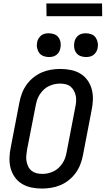

<svg xmlns="http://www.w3.org/2000/svg" viewBox="-20 -1082 613 1114"><path d="M224 12Q192 12 162.5 6Q133 0 108 -15Q83 -30 66 -54Q49 -78 41.5 -106.5Q34 -135 35 -166.5Q36 -198 43 -230L93 -490Q98 -516 108 -542Q118 -568 134.5 -591Q151 -614 174 -632.5Q197 -651 223 -662Q249 -673 276 -677.5Q303 -682 329 -682Q361 -682 391 -676Q421 -670 446 -655Q471 -640 488 -616Q505 -592 512.5 -563.5Q520 -535 519 -503.5Q518 -472 511 -440L461 -180Q456 -154 446 -128Q436 -102 419.5 -79Q403 -56 380 -37.5Q357 -19 331 -8Q305 3 277.5 7.5Q250 12 224 12ZM226 -73Q242 -73 258 -76.5Q274 -80 290 -87.5Q306 -95 319 -107Q332 -119 342 -134Q352 -149 357.5 -164.5Q363 -180 366 -196L416 -456Q420 -474 421.5 -491Q423 -508 420 -524Q417 -540 409.5 -554.5Q402 -569 390 -579Q378 -589 362 -593Q346 -597 328 -597Q312 -597 296 -593.5Q280 -590 264 -582.5Q248 -575 235 -563Q222 -551 212 -536Q202 -521 196.5 -505.5Q191 -490 188 -474L137 -214Q134 -196 132.5 -179Q131 -162 134 -146Q137 -130 144 -115.5Q151 -101 163.5 -91Q176 -81 192 -77Q208 -73 226 -73ZM479 -751Q462 -751 446.5 -757Q431 -763 422 -776Q413 -789 410.5 -805.5Q408 -822 412 -839Q414 -850 420 -860Q426 -870 435.5 -877Q445 -884 456 -886.5Q467 -889 478 -889Q495 -889 510.5 -883Q526 -877 535 -864Q544 -851 547 -834.5Q550 -818 546 -801Q544 -790 537.5 -780Q531 -770 522 -763Q513 -756 501.5 -753.5Q490 -751 479 -751ZM264 -751Q247 -751 231.5 -757Q216 -763 207 -776Q198 -789 195 -805.5Q192 -822 196 -839Q198 -850 204.5 -860Q211 -870 220 -877Q229 -884 240.5 -886.5Q252 -889 263 -889Q280 -889 295.5 -883Q311 -877 320 -864Q329 -851 331.5 -834.5Q334 -818 330 -801Q328 -790 322 -780Q316 -770 306.5 -763Q297 -756 286 -753.5Q275 -751 264 -751ZM573 -988H250L249 -1062H572Z"/></svg>

Font: Lode Dark Term
Style: Bold Italic
Weight: 700
Italic angle: -11°
Monospace: yes
Designer: Belleve Invis
Foundry: Belleve Invis
Version: Version 29.2.0